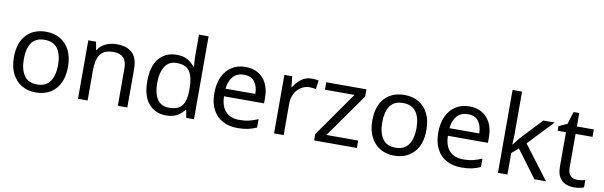

<svg xmlns="http://www.w3.org/2000/svg" viewBox="-49 -1242 5448 1733"><g transform="rotate(10 2674.5 -375.0)"><path d="M551 -269Q551 -136 483.5 -63Q416 10 301 10Q230 10 174.5 -22.5Q119 -55 87 -117.5Q55 -180 55 -269Q55 -402 122 -474Q189 -546 304 -546Q377 -546 432.5 -513.5Q488 -481 519.5 -419.5Q551 -358 551 -269ZM146 -269Q146 -174 183.5 -118.5Q221 -63 303 -63Q384 -63 422 -118.5Q460 -174 460 -269Q460 -364 422 -418Q384 -472 302 -472Q220 -472 183 -418Q146 -364 146 -269Z M948 -546Q1044 -546 1093 -499.5Q1142 -453 1142 -349V0H1055V-343Q1055 -472 935 -472Q846 -472 812 -422Q778 -372 778 -278V0H690V-536H761L774 -463H779Q805 -505 851 -525.5Q897 -546 948 -546Z M1498 10Q1398 10 1338 -59.5Q1278 -129 1278 -267Q1278 -405 1338.5 -475.5Q1399 -546 1499 -546Q1561 -546 1600.5 -523Q1640 -500 1665 -467H1671Q1670 -480 1667.5 -505.5Q1665 -531 1665 -546V-760H1753V0H1682L1669 -72H1665Q1641 -38 1601 -14Q1561 10 1498 10ZM1512 -63Q1597 -63 1631.5 -109.5Q1666 -156 1666 -250V-266Q1666 -366 1633 -419.5Q1600 -473 1511 -473Q1440 -473 1404.5 -416.5Q1369 -360 1369 -265Q1369 -169 1404.5 -116Q1440 -63 1512 -63Z M2130 -546Q2199 -546 2248.5 -516Q2298 -486 2324.5 -431.5Q2351 -377 2351 -304V-251H1984Q1986 -160 2030.5 -112.5Q2075 -65 2155 -65Q2206 -65 2245.5 -74.5Q2285 -84 2327 -102V-25Q2286 -7 2246 1.5Q2206 10 2151 10Q2075 10 2016.5 -21Q1958 -52 1925.5 -113.5Q1893 -175 1893 -264Q1893 -352 1922.5 -415Q1952 -478 2005.5 -512Q2059 -546 2130 -546ZM2129 -474Q2066 -474 2029.5 -433.5Q1993 -393 1986 -321H2259Q2258 -389 2227 -431.5Q2196 -474 2129 -474Z M2737 -546Q2752 -546 2769.5 -544.5Q2787 -543 2800 -540L2789 -459Q2776 -462 2760.5 -464Q2745 -466 2731 -466Q2690 -466 2654 -443.5Q2618 -421 2596.5 -380.5Q2575 -340 2575 -286V0H2487V-536H2559L2569 -438H2573Q2599 -482 2640 -514Q2681 -546 2737 -546Z M3246 0H2854V-58L3142 -468H2871V-536H3239V-470L2955 -68H3246Z M3836 -269Q3836 -136 3768.5 -63Q3701 10 3586 10Q3515 10 3459.5 -22.5Q3404 -55 3372 -117.5Q3340 -180 3340 -269Q3340 -402 3407 -474Q3474 -546 3589 -546Q3662 -546 3717.5 -513.5Q3773 -481 3804.5 -419.5Q3836 -358 3836 -269ZM3431 -269Q3431 -174 3468.5 -118.5Q3506 -63 3588 -63Q3669 -63 3707 -118.5Q3745 -174 3745 -269Q3745 -364 3707 -418Q3669 -472 3587 -472Q3505 -472 3468 -418Q3431 -364 3431 -269Z M4182 -546Q4251 -546 4300.5 -516Q4350 -486 4376.5 -431.5Q4403 -377 4403 -304V-251H4036Q4038 -160 4082.5 -112.5Q4127 -65 4207 -65Q4258 -65 4297.5 -74.5Q4337 -84 4379 -102V-25Q4338 -7 4298 1.5Q4258 10 4203 10Q4127 10 4068.5 -21Q4010 -52 3977.5 -113.5Q3945 -175 3945 -264Q3945 -352 3974.5 -415Q4004 -478 4057.5 -512Q4111 -546 4182 -546ZM4181 -474Q4118 -474 4081.5 -433.5Q4045 -393 4038 -321H4311Q4310 -389 4279 -431.5Q4248 -474 4181 -474Z M4626 -363Q4626 -347 4624.5 -321Q4623 -295 4622 -276H4626Q4632 -284 4644 -299Q4656 -314 4668.5 -329.5Q4681 -345 4690 -355L4861 -536H4964L4747 -307L4979 0H4873L4687 -250L4626 -197V0H4539V-760H4626Z M5252 -62Q5272 -62 5293 -65.5Q5314 -69 5327 -73V-6Q5313 1 5287 5.5Q5261 10 5237 10Q5195 10 5159.5 -4.5Q5124 -19 5102 -55Q5080 -91 5080 -156V-468H5004V-510L5081 -545L5116 -659H5168V-536H5323V-468H5168V-158Q5168 -109 5191.5 -85.5Q5215 -62 5252 -62Z"/></g></svg>

Font: Noto Sans Sharada
Style: Regular
Weight: 400
Designer: Monotype Design Team
Foundry: Monotype Imaging Inc.
Version: Version 2.006; ttfautohint (v1.8.4.7-5d5b)